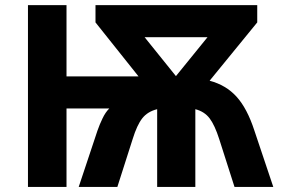

<svg xmlns="http://www.w3.org/2000/svg" viewBox="-20 -734 1113 754"><path d="M990.2 -713.9V-646L803.2 -417Q867.7 -399.9 909.2 -354Q950.7 -308.1 979 -221.2L1053.2 0H900.9L840.8 -188Q823.7 -241.7 803.5 -268.8Q783.2 -295.9 747.1 -305.2V0H597.2V-305.2Q559.6 -295.9 538.8 -269.5Q518.1 -243.2 501 -188L440.9 0H289.1L362.8 -221.2Q371.1 -245.1 382.6 -269Q394 -293 409.2 -308.1H241.2V0H89.8V-713.9H241.2V-434.1H523.9L355 -646V-713.9ZM794.9 -587.9H547.9L670.9 -435.1Z"/></svg>

Font: Open Sans
Style: Bold
Weight: 700
Designer: Monotype Design Team
Foundry: Monotype Imaging Inc.
Version: Version 3.000; ttfautohint (v1.8.4)